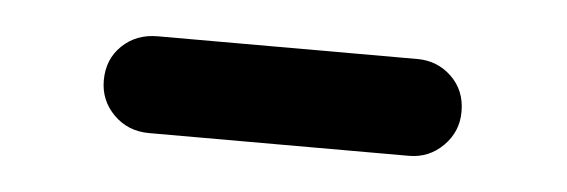

<svg xmlns="http://www.w3.org/2000/svg" viewBox="-24 -348 478 162"><g transform="rotate(5 214.5 -267.0)"><path d="M105 -226Q87 -226 75 -238Q63 -250 63 -267Q63 -285 75 -296.5Q87 -308 105 -308H325Q342 -308 354 -296.5Q366 -285 366 -267Q366 -250 354 -238Q342 -226 325 -226Z"/></g></svg>

Font: Nunito ExtraLight SemiBold
Style: Regular
Weight: 600
Version: Version 3.602